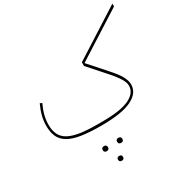

<svg xmlns="http://www.w3.org/2000/svg" viewBox="-230 -942 1414 1456"><g transform="rotate(-30 476.5 -214.0)"><path d="M420 12Q318 12 248.5 1.5Q179 -9 136 -33.5Q93 -58 74 -97.5Q55 -137 55 -194Q55 -237 65.5 -279Q76 -321 98 -369L116 -361Q94 -314 84 -274Q74 -234 74 -194Q74 -143 91 -108Q108 -73 146.5 -51.5Q185 -30 247 -20.5Q309 -11 400 -11H440Q601 -11 676 -47Q751 -83 751 -146Q751 -160 746 -175.5Q741 -191 730 -209Q719 -227 701.5 -250Q684 -273 658 -302L530 -446V-478L953 -748V-723L546 -464V-461L674 -317Q701 -287 719.5 -263Q738 -239 749 -218.5Q760 -198 765 -180.5Q770 -163 770 -146Q770 -72 685 -30Q600 12 420 12ZM481 200Q472 200 466 194.5Q460 189 460 178Q460 167 466 161.5Q472 156 481 156H485Q494 156 500 161.5Q506 167 506 178Q506 189 500 194.5Q494 200 485 200ZM418 320Q410 320 404 315Q398 310 398 299Q398 288 404 283Q410 278 418 278H422Q430 278 436 283Q442 288 442 299Q442 310 436 315Q430 320 422 320ZM355 200Q346 200 340 194.5Q334 189 334 178Q334 167 340 161.5Q346 156 355 156H359Q368 156 374 161.5Q380 167 380 178Q380 189 374 194.5Q368 200 359 200Z"/></g></svg>

Font: IBM Plex Sans Arabic Thin
Style: Regular
Weight: 100
Designer: Mike Abbink, Paul van der Laan, Pieter van Rosmalen, Wael Morcos, Khajak Apelian
Foundry: Bold Monday
Version: Version 1.101